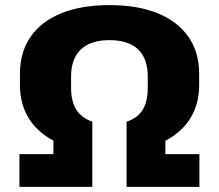

<svg xmlns="http://www.w3.org/2000/svg" viewBox="-20 -731 856 751"><path d="M341 -138Q251 -148 188 -181.5Q125 -215 91.5 -270Q58 -325 58 -400V-442Q58 -527 99.5 -587Q141 -647 219.5 -679Q298 -711 408 -711Q519 -711 597 -679Q675 -647 717 -587Q759 -527 759 -442V-400Q759 -325 725.5 -270Q692 -215 629 -181.5Q566 -148 475 -138V-255Q504 -264 522.5 -282Q541 -300 549.5 -326.5Q558 -353 558 -388V-431Q558 -502 520 -538Q482 -574 408 -574Q335 -574 296.5 -538Q258 -502 258 -431V-388Q258 -334 278.5 -302Q299 -270 341 -255ZM56 -128H189V-221H341V0H56ZM475 -221H627V-128H760V0H475Z"/></svg>

Font: Pathway Extreme 28pt ExtraBold
Style: Regular
Weight: 800
Designer: Eduardo Rodriguez Tunni
Foundry: Eduardo Rodriguez Tunni
Version: Version 1.001;gftools[0.9.26]